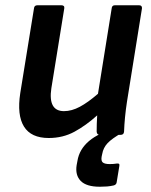

<svg xmlns="http://www.w3.org/2000/svg" viewBox="-20 -512 575 729"><path d="M165 12Q98 12 71 -31.5Q44 -75 57 -159L109 -480Q110 -492 122 -492H213Q226 -492 224 -480L175 -177Q162 -90 223 -90Q252 -90 283 -106.5Q314 -123 352 -156L404 -480Q405 -492 416 -492H508Q520 -492 519 -480L462 -125Q453 -66 451 -12Q450 0 438 0H359Q348 0 347 -12Q347 -26 347.5 -42Q348 -58 349 -74Q307 -36 263 -12Q219 12 165 12ZM359 197Q308 197 286.5 175Q265 153 271 115L274 99Q281 55 318 23.5Q355 -8 424 -26L442 -7Q405 14 388.5 31.5Q372 49 368 73L366 82Q363 99 370.5 105Q378 111 397 111Q405 111 410.5 110.5Q416 110 423 109Q436 107 433 119L423 180Q422 189 412 192Q399 195 386.5 196Q374 197 359 197Z"/></svg>

Font: Sofia Sans
Style: Bold Italic
Weight: 700
Italic angle: -9°
Designer: Botio Nikoltchev, Ani Petrova
Foundry: lettersoup
Version: Version 4.101; ttfautohint (v1.8.4.7-5d5b)